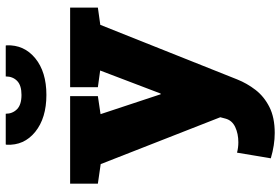

<svg xmlns="http://www.w3.org/2000/svg" viewBox="-180 -622 1015 696"><g transform="rotate(-90 328.0 -274.5)"><path d="M193.4 213.4Q149.9 213.4 101.6 199.2L122.1 76.7Q140.1 81.5 159.7 81.5Q190.9 81.5 215.1 70.1Q239.3 58.6 245.6 34.7L250.5 16.1L80.6 -417.5L9.8 -427.7V-528.3H327.1V-427.7L261.7 -418L332.5 -204.1L333.5 -200.2H336.4L419.9 -419.4L359.4 -427.7V-528.3H647.9V-427.7L585.4 -418.9L387.7 77.1Q373.5 112.8 349.6 143.8Q325.7 174.8 287.6 194.1Q249.5 213.4 193.4 213.4ZM331.5 -614.3Q247.6 -614.3 197.5 -654.8Q147.5 -695.3 150.9 -758.8L151.9 -761.7H263.2Q263.2 -737.3 279.5 -720.9Q295.9 -704.6 331.5 -704.6Q366.2 -704.6 382.3 -720.5Q398.4 -736.3 398.4 -761.7H510.3L511.2 -758.8Q513.7 -695.3 464.4 -654.8Q415 -614.3 331.5 -614.3Z"/></g></svg>

Font: Roboto Slab Black
Style: Regular
Weight: 900
Designer: Google
Version: Version 2.000; ttfautohint (v1.8.1.43-b0c9)